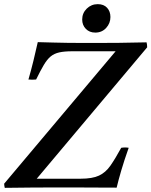

<svg xmlns="http://www.w3.org/2000/svg" viewBox="-39 -904 729 925"><path d="M-19 -19 518 -657H309Q271 -657 246.5 -651.5Q222 -646 205 -632Q188 -618 172 -591Q156 -564 135 -521Q116 -519 98 -521Q111 -566 122 -611Q133 -656 143 -701Q184 -700 217.5 -699Q251 -698 290.5 -697.5Q330 -697 388 -697Q461 -697 528 -697.5Q595 -698 667 -700Q670 -690 670 -676L138 -43H349Q406 -43 438 -58Q470 -73 493 -106Q516 -139 545 -192Q564 -195 581 -192Q559 -130 545 -82Q531 -34 523 0Q458 0 402 -0.5Q346 -1 307 -1Q268 -1 254 -1Q188 -1 119 -0.5Q50 0 -16 1Q-17 -3 -18 -8.5Q-19 -14 -19 -19ZM420 -747Q392 -747 374.5 -765Q357 -783 357 -810Q357 -841 379 -862.5Q401 -884 432 -884Q461 -884 477 -866.5Q493 -849 493 -822Q493 -792 472.5 -769.5Q452 -747 420 -747Z"/></svg>

Font: Castoro
Style: Italic
Weight: 400
Italic angle: -11°
Designer: John Hudson with Paul Hanslow, assisted by Kaja Sojewska.
Foundry: Tiro Typeworks Ltd.
Version: Version 2.04